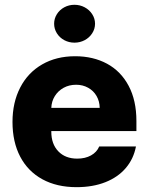

<svg xmlns="http://www.w3.org/2000/svg" viewBox="-20 -772 622 802"><path d="M32.2 -262.7Q32.2 -344.2 64.5 -406.5Q96.7 -468.8 156 -502.9Q215.3 -537.1 293.9 -537.1Q369.1 -537.1 427 -505.9Q484.9 -474.6 517.3 -413.6Q549.8 -352.5 549.8 -266.6V-224.6H194.3V-221.7Q194.3 -170.4 223.6 -139.9Q252.9 -109.4 302.7 -109.4Q335.9 -109.4 360.1 -122.8Q384.3 -136.2 394.5 -160.2H547.9Q538.1 -108.4 505.4 -70.1Q472.7 -31.7 420.2 -11Q367.7 9.8 299.8 9.8Q217.3 9.8 157 -23.2Q96.7 -56.2 64.5 -117.4Q32.2 -178.7 32.2 -262.7ZM396.5 -321.3Q396 -349.1 383.3 -371.1Q370.6 -393.1 348.1 -405.5Q325.7 -418 297.9 -418Q269 -418 245.8 -405.3Q222.7 -392.6 209 -370.6Q195.3 -348.6 194.3 -321.3ZM206.1 -672.9Q206.1 -694.3 217.5 -712.6Q229 -731 248.5 -741.5Q268.1 -752 291 -752Q314 -752 333.7 -741.5Q353.5 -731 365.2 -712.6Q377 -694.3 377 -672.9Q377 -651.4 365.2 -633.1Q353.5 -614.7 333.7 -604.2Q314 -593.8 291 -593.8Q268.1 -593.8 248.5 -604.2Q229 -614.7 217.5 -633.1Q206.1 -651.4 206.1 -672.9Z"/></svg>

Font: Pretendard Std ExtraBold
Style: Regular
Weight: 800
Designer: Base glyphs from Inter by Rasmus Andersson; Hangeul glyphs from Noto Sans CJK(Source Han Sans) by Jang Soo-young and Kan
Foundry: Kil Hyung-jin
Version: Version 1.309